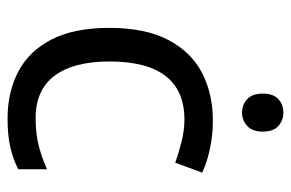

<svg xmlns="http://www.w3.org/2000/svg" viewBox="-154 -624 787 520"><g transform="rotate(90 240.0 -363.5)"><path d="M300 10Q229 10 173.5 -19Q118 -48 86.5 -109Q55 -170 55 -265Q55 -364 88 -426Q121 -488 177.5 -517Q234 -546 306 -546Q347 -546 385 -537.5Q423 -529 447 -517L420 -444Q396 -453 364 -461Q332 -469 304 -469Q146 -469 146 -266Q146 -169 184.5 -117.5Q223 -66 299 -66Q343 -66 376.5 -75Q410 -84 438 -97V-19Q411 -5 378.5 2.5Q346 10 300 10ZM285 -737Q305 -737 320.5 -723.5Q336 -710 336 -681Q336 -653 320.5 -639Q305 -625 285 -625Q263 -625 248 -639Q233 -653 233 -681Q233 -710 248 -723.5Q263 -737 285 -737Z"/></g></svg>

Font: Noto Sans Old North Arabian
Style: Regular
Weight: 400
Designer: Monotype Design Team
Foundry: Monotype Imaging Inc.
Version: Version 2.001; ttfautohint (v1.8.4.7-5d5b)